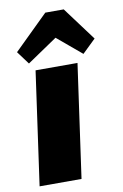

<svg xmlns="http://www.w3.org/2000/svg" viewBox="-90 -851 578 902"><g transform="rotate(-10 199.5 -399.5)"><path d="M300 -540 224 0H24L100 -540ZM29 -639 192 -799H280L399 -639L335 -577L167 -718H283L75 -577Z"/></g></svg>

Font: Pathway Extreme 28pt ExtraBold
Style: Italic
Weight: 800
Italic angle: -8°
Designer: Eduardo Rodriguez Tunni
Foundry: Eduardo Rodriguez Tunni
Version: Version 1.001;gftools[0.9.26]